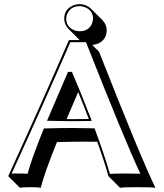

<svg xmlns="http://www.w3.org/2000/svg" viewBox="-20 -853 797 933"><path d="M256.8 -162.6Q198.2 -18.6 177.7 59.6Q165 56.6 132.3 56.6Q88.9 56.6 76.7 59.6L20 2.9Q190.4 -370.1 314.9 -658.2H367.2L312.5 -712.9Q292.5 -733.9 292 -762.2Q292 -805.7 331.5 -824.7Q348.6 -832.5 367.2 -833Q399.9 -832 421.9 -811L478.5 -754.4Q498.5 -733.4 498.5 -705.6Q498.5 -662.6 459.5 -642.6Q444.3 -635.7 428.2 -634.8L461.4 -601.6Q665.5 -82.5 735.4 59.6Q717.8 56.6 644.5 56.6Q581.1 56.6 563.5 59.6L506.8 2.9Q488.3 -64.5 452.6 -164.1Q416 -164.6 389.6 -164.6Q333 -164.6 256.8 -162.6ZM303.7 -274.4Q317.9 -274.4 328.1 -273.9Q359.9 -273.9 411.6 -274.9Q382.8 -350.1 359.9 -405.8ZM301.8 -762.2Q301.8 -724.1 337.4 -707.5Q351.6 -701.2 367.2 -701.2Q409.2 -701.2 425.8 -735.8Q431.6 -748.5 432.1 -762.2Q432.1 -800.3 396.5 -816.4Q382.3 -822.8 367.2 -823.2Q325.2 -823.2 308.1 -788.1Q301.8 -775.4 301.8 -762.2ZM190.9 -223.1 193.4 -229H200.2Q276.4 -231 333 -231Q371.6 -231 432.6 -229.5H439.5L441.9 -223.1Q489.3 -95.2 514.2 -7.8Q536.1 -9.8 587.9 -9.8Q637.2 -9.8 662.1 -8.8Q585.4 -171.9 397.9 -647.9H321.8Q200.7 -368.2 36.6 -9.3Q52.2 -10.3 76.2 -9.8Q101.1 -9.8 113.8 -8.3Q135.7 -87.4 190.9 -223.1ZM420.9 -278.8 425.8 -265.6 411.6 -265.1Q359.4 -264.2 328.1 -264.2Q311 -264.2 266.6 -265.1Q236.3 -265.6 223.6 -266.1H208.5L310.5 -503.9H329.6L332 -498Q372.6 -403.8 420.9 -278.8Z"/></svg>

Font: Linux Biolinum Shadow O
Style: Bold
Weight: 700
Designer: Philipp H. Poll
Foundry: Philipp H. Poll
Version: Version 0.9.2